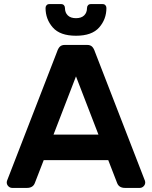

<svg xmlns="http://www.w3.org/2000/svg" viewBox="-20 -920 744 940"><path d="M430.5 -692C424.8 -697.3 417 -700 407 -700H297C287 -700 279.2 -697.3 273.5 -692C267.8 -686.7 263 -678 259 -666L14 -34C13.3 -32 13 -29.7 13 -27C13 -19.7 15.7 -13.3 21 -8C26.3 -2.7 32.7 0 40 0H112C132 0 145 -8.3 151 -25L194 -136H510L553 -25C559 -8.3 572 0 592 0H664C671.3 0 677.7 -2.7 683 -8C688.3 -13.3 691 -19.7 691 -27C691 -29.7 690.7 -32 690 -34L445 -666C441 -678 436.2 -686.7 430.5 -692ZM352 -546 462 -261H242ZM208 -894.5C204.7 -890.8 203 -886.3 203 -881C203 -844.3 214.8 -812.5 238.5 -785.5C262.2 -758.5 300 -745 352 -745C404 -745 441.8 -758.5 465.5 -785.5C489.2 -812.5 501 -844.3 501 -881C501 -886.3 499.3 -890.8 496 -894.5C492.7 -898.2 488 -900 482 -900H425C419 -900 414.3 -898.2 411 -894.5C407.7 -890.8 406 -886.3 406 -881C406 -865.7 401.3 -853.5 392 -844.5C382.7 -835.5 369.3 -831 352 -831C334.7 -831 321.3 -835.5 312 -844.5C302.7 -853.5 298 -865.7 298 -881C298 -886.3 296.3 -890.8 293 -894.5C289.7 -898.2 285 -900 279 -900H222C216 -900 211.3 -898.2 208 -894.5Z"/></svg>

Font: Rubik
Style: Regular
Weight: 500
Designer: Hubert & Fischer
Foundry: Hubert & Fischer
Version: Version 1.100